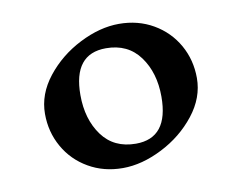

<svg xmlns="http://www.w3.org/2000/svg" viewBox="-55 -892 700 556"><g transform="rotate(-10 295.5 -614.5)"><path d="M520.8 -627.2Q520.8 -569.5 480.9 -518.9Q440.9 -468.2 381 -437.9Q321.1 -407.5 265 -407.5Q208.9 -407.5 164.3 -433.4Q119.6 -459.2 94.6 -503.5Q69.5 -547.8 69.5 -601Q69.5 -658.8 109.4 -709.4Q149.4 -760 209.3 -790.4Q269.2 -820.8 325.3 -820.8Q381.4 -820.8 426.1 -794.9Q470.7 -769 495.8 -724.8Q520.8 -680.5 520.8 -627.2ZM180 -637Q180 -565.8 214.8 -518.1Q249.7 -470.5 314.3 -470.5Q410.3 -470.5 410.3 -592Q410.3 -662.5 375.5 -710.1Q340.6 -757.8 276 -757.8Q180 -757.8 180 -637Z"/></g></svg>

Font: Inknut
Style: Antiqua
Weight: 400
Designer: Claus Eggers Srensen
Foundry: Claus Eggers Srensen
Version: Version 1.000; ttfautohint (v1.2) -l 7 -r 28 -G 50 -x 13 -D 